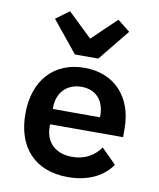

<svg xmlns="http://www.w3.org/2000/svg" viewBox="-88 -857 776 938"><g transform="rotate(10 300.0 -388.0)"><path d="M359 -584 485 -739 423 -788 303 -673 183 -788 117 -739 243 -584ZM312 12C421 12 492 -32 529 -87L456 -160C425 -117 380 -89 316 -89C232 -89 183 -139 183 -214V-227H545V-269C545 -425 451 -528 302 -528C151 -528 55 -424 55 -257C55 -93 147 12 312 12ZM303 -434C374 -434 417 -387 417 -312V-303H183V-310C183 -385 231 -434 303 -434Z"/></g></svg>

Font: IBM Mono SemiBold
Style: Regular
Weight: 600
Monospace: yes
Designer: Mike Abbink, Paul van der Laan, Pieter van Rosmalen
Foundry: Bold Monday
Version: Version 2.3